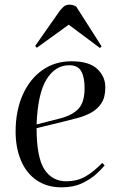

<svg xmlns="http://www.w3.org/2000/svg" viewBox="-20 -790 513 824"><path d="M287 -527Q362 -527 397 -494.5Q432 -462 432 -415Q432 -373 415.5 -347.5Q399 -322 372 -307Q345 -292 312.5 -283.5Q280 -275 248 -267L137 -240Q137 -116 170 -64Q203 -12 265 -12Q309 -12 344 -31Q379 -50 419 -91L429 -80Q418 -66 393.5 -43.5Q369 -21 332 -3.5Q295 14 245 14Q181 14 136.5 -17Q92 -48 69.5 -102.5Q47 -157 47 -225Q47 -314 77 -382Q107 -450 161 -488.5Q215 -527 287 -527ZM343 -412Q343 -459 328.5 -484.5Q314 -510 277 -510Q217 -510 179.5 -449Q142 -388 137 -256L239 -282Q292 -296 317.5 -324Q343 -352 343 -412ZM416 -591 409 -584 275 -684 138 -585 131 -593 234 -740Q241 -750 251.5 -760Q262 -770 278 -770Q293 -770 307 -762Z"/></svg>

Font: Literata 72pt
Style: Italic
Weight: 400
Italic angle: -2°
Designer: Latin by Veronika Burian and Jose Scaglione. Greek by Irene Vlachou. Cyrillic by Vera Evstafieva
Foundry: TypeTogether
Version: Version 3.002